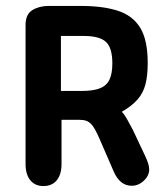

<svg xmlns="http://www.w3.org/2000/svg" viewBox="-20 -616 561 646"><path d="M187 -213H244Q260 -213 269 -210Q278 -207 285 -200Q292 -194 299 -181.5Q306 -169 314 -151L363 -38Q384 9 423 9Q446 9 464 -8Q482 -25 482 -46Q482 -55 478.5 -66Q475 -77 469 -90L427 -179Q415 -202 407 -216Q399 -230 390 -240Q423 -259 442.5 -281Q462 -303 469.5 -332.5Q477 -362 477 -404Q477 -482 451.5 -523Q426 -564 376 -580Q326 -596 253 -596H143Q112 -596 89 -582Q66 -568 66 -532V-64Q66 -29 82 -9.5Q98 10 126 10Q155 10 171 -9.5Q187 -29 187 -64ZM185 -310V-495H262Q315 -495 336.5 -475Q358 -455 358 -403Q358 -369 348.5 -348.5Q339 -328 316.5 -319Q294 -310 255 -310Z"/></svg>

Font: Beiruti
Style: Bold
Weight: 700
Designer: Arlette Boutros
Foundry: Boutros
Version: Version 1.41